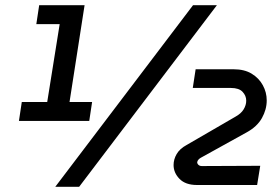

<svg xmlns="http://www.w3.org/2000/svg" viewBox="-20 -720 1081 740"><path d="M53 -254 64 -327H162L210 -627H120L131 -700H306L248 -327H335L324 -254ZM193 0 724 -700H816L285 0ZM739 -7Q695 -7 672 -30.5Q649 -54 649 -84Q649 -106 661 -126.5Q673 -147 699 -161L887 -270Q909 -282 919 -298.5Q929 -315 929 -332Q929 -351 915 -366Q901 -381 870 -381H723L734 -453H881Q922 -453 950 -436Q978 -419 993 -391.5Q1008 -364 1008 -333Q1008 -298 989.5 -265Q971 -232 931 -210L754 -112Q750 -110 745.5 -105.5Q741 -101 740 -95Q740 -89 745 -84.5Q750 -80 758 -80L983 -81L971 -7Z"/></svg>

Font: MuseoModerno Thin Medium
Style: Italic
Weight: 500
Italic angle: -9°
Version: Version 1.003